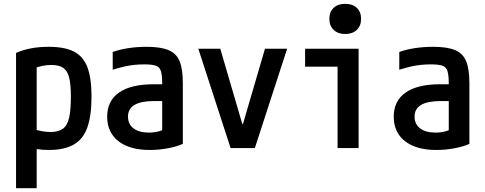

<svg xmlns="http://www.w3.org/2000/svg" viewBox="-20 -775 2540 1005"><path d="M64 -498Q135 -530 235 -530Q318 -530 367 -505Q416 -480 437.5 -423Q459 -366 459 -270Q459 -169 437 -107.5Q415 -46 365.5 -18Q316 10 235 10Q203 10 172.5 5.5Q142 1 117 -6L145 -103Q174 -93 198 -88.5Q222 -84 244 -84Q285 -84 308.5 -100.5Q332 -117 341.5 -157.5Q351 -198 351 -268Q351 -333 342 -369Q333 -405 310.5 -420Q288 -435 249 -435Q225 -435 201 -430Q177 -425 147 -413L172 -471V210H64Z M764 10Q659 10 600 -36Q541 -82 541 -164Q541 -247 603 -290.5Q665 -334 785 -334H882V-246H786Q650 -246 650 -165Q650 -125 679 -103Q708 -81 760 -81Q788 -81 813 -88Q838 -95 858 -109L829 -49V-337Q829 -380 822.5 -402Q816 -424 796 -431Q776 -438 736 -438Q709 -438 684 -435.5Q659 -433 632 -427Q605 -421 570 -410V-503Q606 -516 651.5 -523Q697 -530 748 -530Q820 -530 861.5 -513Q903 -496 920 -454.5Q937 -413 937 -340V-22Q904 -7 857 1.5Q810 10 764 10Z M1187 0 1018 -520H1133L1248 -127H1252L1367 -520H1483L1314 0Z M1747 0V-426H1577V-520H1857V0ZM1787 -597Q1749 -597 1726.5 -618.5Q1704 -640 1704 -676Q1704 -713 1726.5 -734Q1749 -755 1787 -755Q1825 -755 1847.5 -734Q1870 -713 1870 -676Q1870 -640 1847.5 -618.5Q1825 -597 1787 -597Z M2264 10Q2159 10 2100 -36Q2041 -82 2041 -164Q2041 -247 2103 -290.5Q2165 -334 2285 -334H2382V-246H2286Q2150 -246 2150 -165Q2150 -125 2179 -103Q2208 -81 2260 -81Q2288 -81 2313 -88Q2338 -95 2358 -109L2329 -49V-337Q2329 -380 2322.5 -402Q2316 -424 2296 -431Q2276 -438 2236 -438Q2209 -438 2184 -435.5Q2159 -433 2132 -427Q2105 -421 2070 -410V-503Q2106 -516 2151.5 -523Q2197 -530 2248 -530Q2320 -530 2361.5 -513Q2403 -496 2420 -454.5Q2437 -413 2437 -340V-22Q2404 -7 2357 1.5Q2310 10 2264 10Z"/></svg>

Font: M PLUS 1 Code Medium
Style: Regular
Weight: 500
Designer: Coji Morishita
Foundry: UNDERFOREST DESIGN
Version: Version 1.002